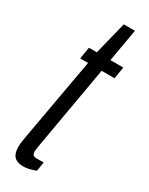

<svg xmlns="http://www.w3.org/2000/svg" viewBox="-184 -712 590 760"><g transform="rotate(30 111.0 -332.0)"><path d="M74 11Q54 11 41.5 4Q29 -3 24 -16Q19 -29 19 -47Q19 -59 21 -73Q23 -87 26 -103L92 -472H56L65 -526H101L138 -675H189L163 -526H222L213 -472H154L88 -94Q87 -88 85.5 -78.5Q84 -69 84 -65Q84 -53 88.5 -48Q93 -43 103 -43H137L130 -1Q121 2 111 5Q101 8 91.5 9.5Q82 11 74 11Z"/></g></svg>

Font: Archivo ExtraCondensed Light
Style: Italic
Weight: 300
Width: 2
Italic angle: -10°
Designer: Hector Gatti
Foundry: Omnibus-Type
Version: Version 2.001